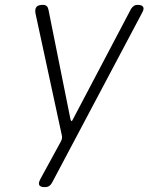

<svg xmlns="http://www.w3.org/2000/svg" viewBox="-20 -760 640 790"><path d="M165 10Q146 10 141.5 1.5Q137 -7 147 -25L230 -177Q234 -184 235 -191Q236 -198 234 -205L126 -705Q123 -723 130 -731.5Q137 -740 156 -740Q166 -740 171.5 -735.5Q177 -731 179 -722L270 -269Q272 -262 274.5 -262Q277 -262 280 -269L519 -723Q524 -731 530.5 -735.5Q537 -740 546 -740Q564 -740 569 -731.5Q574 -723 564 -706L194 -8Q189 1 182 5.5Q175 10 165 10Z"/></svg>

Font: Maple Mono Thin
Style: Italic
Weight: 250
Italic angle: -10°
Monospace: yes
Designer: subframe7536
Version: Version 7.000